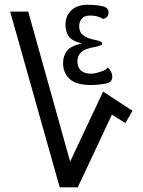

<svg xmlns="http://www.w3.org/2000/svg" viewBox="-20 -778 603 810"><path d="M231.9 12.2 22.9 -729H99.1L275.9 -96.2L415 -391.6L539.1 -310.5L508.8 -258.8L452.1 -294.4L308.1 12.2ZM434.6 -493.2Q447.8 -481.9 452.6 -464.4Q453.6 -459 453.6 -454.1Q453.6 -431.6 428.7 -425.8Q394.5 -419.4 363.3 -419.4Q301.8 -419.4 273.9 -444.8Q246.1 -470.2 246.1 -511.2Q246.1 -542 262 -563Q277.8 -584 325.7 -594.7Q281.2 -606 268.8 -626.5Q256.3 -647 256.3 -673.3Q256.3 -699.7 267.8 -718.5Q279.3 -737.3 299.8 -747.6Q320.3 -757.8 346.7 -757.8Q388.2 -757.8 413.1 -751.7Q438 -745.6 438 -726.1Q438 -703.1 414.6 -698.2Q393.6 -712.4 359.9 -712.4Q336.9 -712.4 325.4 -699.5Q314 -686.5 314 -667.5Q314 -642.6 330.6 -629.4Q347.2 -616.2 379.2 -610.1Q411.1 -604 411.1 -594.2Q411.1 -585 375.5 -578.9Q339.8 -572.8 323.2 -558.3Q306.6 -543.9 306.6 -518.6Q306.6 -494.6 320.8 -481Q335 -467.3 364.3 -467.3Q375.5 -467.3 388.7 -470.7Q401.9 -474.1 415 -479.2Q428.2 -484.4 434.6 -493.2Z"/></svg>

Font: ALMAS
Style: Bold
Weight: 700
Designer: ALMAS Font/ by Husham Jawad Kadhim, derived from the Bainsely font by/ Paul James MIller
Foundry: High-Logic / Made with FontCreator
Version: Version 1.411;September 19, 2021;FontCreator 14.0.0.2814 32-